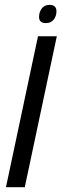

<svg xmlns="http://www.w3.org/2000/svg" viewBox="-20 -782 259 802"><path d="M4.9 0 138.7 -630.4H217.3L83.5 0ZM171.9 -685.5Q157.7 -685.5 150.4 -691.9Q143.1 -698.2 143.1 -710.9Q143.1 -731.4 154.5 -746.6Q166 -761.7 186.5 -761.7Q201.2 -761.7 208.5 -754.9Q215.8 -748 215.8 -735.4Q215.8 -713.9 204.1 -699.7Q192.4 -685.5 171.9 -685.5Z"/></svg>

Font: Open Sans SemiCondensed
Style: Italic
Weight: 400
Width: 4
Italic angle: -12°
Designer: Monotype Design Team
Foundry: Monotype Imaging Inc.
Version: Version 3.000